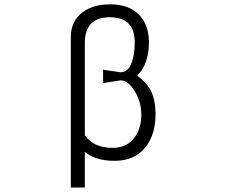

<svg xmlns="http://www.w3.org/2000/svg" viewBox="-20 -722 1040 883"><path d="M305.7 140.6H370.1V-24.4Q390.6 -5.9 420.9 4.9Q457 17.6 507.8 17.6Q600.6 17.6 650.4 -46.9Q695.3 -104.5 695.3 -196.3Q695.3 -269.5 668 -315.4Q651.4 -342.8 610.4 -375Q635.7 -397.5 649.4 -433.6Q665 -473.6 665 -526.4Q665 -608.4 619.1 -654.3Q572.3 -702.1 486.3 -702.1Q409.2 -702.1 360.4 -666Q305.7 -625 305.7 -551.8ZM370.1 -523.4Q370.1 -587.9 403.3 -617.2Q431.6 -642.6 485.4 -642.6Q545.9 -642.6 574.2 -610.4Q599.6 -582 599.6 -527.3Q599.6 -468.8 585 -432.6Q568.4 -389.6 534.2 -389.6L454.1 -401.4V-339.8L534.2 -352.5Q569.3 -352.5 599.6 -302.7Q629.9 -252.9 629.9 -195.3Q629.9 -131.8 599.6 -90.8Q564.5 -42 497.1 -42Q450.2 -42 418 -58.6Q391.6 -72.3 370.1 -99.6Z"/></svg>

Font: DotumChe
Style: Regular
Weight: 400
Monospace: yes
Version: Version 2.21